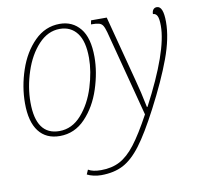

<svg xmlns="http://www.w3.org/2000/svg" viewBox="-85 -636 1010 966"><g transform="rotate(-10 420.0 -153.0)"><path d="M40 -182Q40 -267 68.5 -351.5Q97 -436 152 -491Q207 -546 281 -546Q346 -546 385.5 -498Q425 -450 425 -352Q425 -274 397.5 -189.5Q370 -105 315.5 -47.5Q261 10 185 10Q115 10 77.5 -39Q40 -88 40 -182ZM284 224 294 201Q317 215 359 215Q414 215 455 193.5Q496 172 535 121.5Q574 71 625 -23L510 -463Q503 -488 496 -498.5Q489 -509 476 -512.5Q463 -516 436 -516L440 -536H520L607 -204Q625 -138 641 -58H644Q781 -318 781 -448Q781 -485 773.5 -499Q766 -513 752 -513Q752 -527 758.5 -535.5Q765 -544 777 -544Q810 -544 810 -463Q810 -381 772 -278Q734 -175 665 -43Q605 72 560 131.5Q515 191 468 215.5Q421 240 355 240Q336 240 316.5 235.5Q297 231 284 224ZM397 -352Q397 -437 365 -479Q333 -521 277 -521Q216 -521 168 -469.5Q120 -418 94 -338.5Q68 -259 68 -182Q68 -15 187 -15Q252 -15 300 -69.5Q348 -124 372.5 -203.5Q397 -283 397 -352Z"/></g></svg>

Font: Noto Serif NarrowThin
Style: Italic
Weight: 250
Width: 4
Italic angle: -12°
Designer: Monotype Design Team
Foundry: Monotype Imaging Inc.
Version: Version 1.001